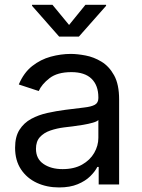

<svg xmlns="http://www.w3.org/2000/svg" viewBox="-20 -781 602 813"><path d="M230 12.7Q178.2 12.7 136 -6.8Q93.8 -26.4 68.8 -64Q43.9 -101.6 43.9 -155.3Q43.9 -202.1 62.5 -231.4Q81.1 -260.7 112.1 -277.6Q143.1 -294.4 180.7 -302.7Q218.3 -311 256.3 -315.9Q305.2 -322.3 335.9 -325.7Q366.7 -329.1 381.6 -337.4Q396.5 -345.7 396.5 -365.7V-368.7Q396.5 -419.4 367.7 -447.5Q338.9 -475.6 282.2 -475.6Q223.1 -475.6 189.9 -450Q156.7 -424.3 144 -395.5L59.6 -423.3Q80.6 -473.1 116.2 -501.2Q151.9 -529.3 194.8 -541Q237.8 -552.7 279.8 -552.7Q307.1 -552.7 342 -546.1Q377 -539.6 409.4 -520Q441.9 -500.5 463.1 -462.2Q484.4 -423.8 484.4 -359.9V0H397.9V-74.2H392.1Q382.8 -55.2 362.3 -34.9Q341.8 -14.6 309.1 -1Q276.4 12.7 230 12.7ZM245.1 -64.9Q293.9 -64.9 327.6 -84Q361.3 -103 378.9 -133.5Q396.5 -164.1 396.5 -197.3V-272.9Q391.1 -266.6 373 -261.5Q355 -256.3 331.8 -252.4Q308.6 -248.5 286.9 -245.8Q265.1 -243.2 252.4 -241.7Q220.7 -237.8 193.1 -228.3Q165.5 -218.8 148.9 -200.4Q132.3 -182.1 132.3 -150.9Q132.3 -108.4 164.3 -86.7Q196.3 -64.9 245.1 -64.9ZM202.1 -760.7 272.5 -675.3 341.8 -760.7H429.2V-756.3L314 -626H230.5L115.7 -756.3V-760.7Z"/></svg>

Font: Inter
Style: Regular
Weight: 400
Designer: Rasmus Andersson
Foundry: rsms
Version: Version 4.001;git-9221beed3